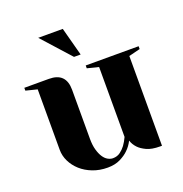

<svg xmlns="http://www.w3.org/2000/svg" viewBox="-130 -825 910 955"><g transform="rotate(-20 325.0 -347.5)"><path d="M25 0ZM155 -500Q245 -500 245 -410V-150Q245 -116 252 -91.5Q259 -67 269.5 -51Q280 -35 293.5 -27.5Q307 -20 320 -20Q343 -20 359.5 -32.5Q376 -45 387 -60Q400 -78 410 -100V-470L350 -485V-500H630V-485L570 -470V5H560Q516 5 489.5 -7.5Q463 -20 449 -35Q432 -53 425 -75Q412 -49 392 -30Q375 -13 347 1Q319 15 280 15Q237 15 201 1Q165 -13 139.5 -36Q114 -59 99.5 -88.5Q85 -118 85 -150V-470L25 -485V-500ZM305 -710 345 -560H310L175 -710Z"/></g></svg>

Font: Yeseva One
Style: Regular
Weight: 400
Designer: Jovanny Lemonad
Foundry: Jovanny Lemonad
Version: Version 2.001; ttfautohint (v0.91) -l 8 -r 50 -G 200 -x 0 -w